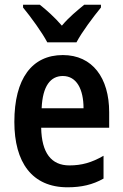

<svg xmlns="http://www.w3.org/2000/svg" viewBox="-20 -786 521 816"><path d="M181 -606H305C328 -650 377 -715 409 -754V-766H338C307 -740 275 -715 243 -677C212 -713 176 -745 149 -766H78V-754C111 -714 159 -648 181 -606ZM247 -552C116 -552 41 -452 41 -268C41 -96 116 10 267 10C326 10 374 -1 420 -27V-124C370 -95 327 -83 275 -83C198 -83 157 -136 155 -243H444V-309C444 -455 373 -552 247 -552ZM247 -463C306 -463 335 -406 335 -326H157C161 -421 195 -463 247 -463Z"/></svg>

Font: Noto Sans Gujarati UI Condensed SemiBold
Style: Regular
Weight: 600
Width: 3
Designer: Jelle Bosma - Monotype Design Team, Universal Thirst
Foundry: Monotype Imaging Inc.
Version: Version 2.106